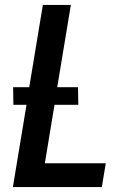

<svg xmlns="http://www.w3.org/2000/svg" viewBox="-20 -755 540 775"><path d="M32 0 87 -332H34L33 -403H98L153 -735H266L211 -403H295L296 -332H200L161 -96H407L391 0Z"/></svg>

Font: Iosevka SS18
Style: Bold Italic
Weight: 700
Italic angle: -9°
Monospace: yes
Designer: Belleve Invis
Foundry: Belleve Invis
Version: Version 25.1.1; ttfautohint (v1.8.4)